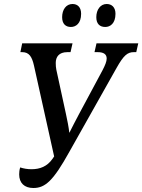

<svg xmlns="http://www.w3.org/2000/svg" viewBox="-20 -931 712 961"><path d="M507 -796C531 -796 558 -813 558 -862C558 -895 539 -911 514 -911C483 -911 462 -883 462 -845C462 -812 479 -796 507 -796ZM335 -796C359 -796 386 -813 386 -862C386 -895 368 -911 343 -911C311 -911 291 -883 291 -845C291 -812 308 -796 335 -796ZM147 10C207 10 247 -27 327 -171L564 -592C599 -654 618 -670 650 -670H662L672 -714H463L453 -670H469C498 -670 514 -660 514 -638C514 -623 506 -604 493 -579L375 -359C356 -322 343 -299 327 -266C323 -300 318 -323 310 -361L262 -582C260 -593 259 -602 259 -616C259 -646 275 -670 317 -670H333L343 -714H91L82 -670H91C126 -670 140 -647 150 -603L251 -148L242 -135C216 -98 180 -84 138 -84C118 -84 99 -87 81 -93C77 -80 76 -69 76 -58C76 -15 102 10 147 10Z"/></svg>

Font: Noto Serif Condensed Medium
Style: Italic
Weight: 500
Width: 3
Italic angle: -12°
Designer: Monotype Design Team
Foundry: Monotype Imaging Inc.
Version: Version 2.013